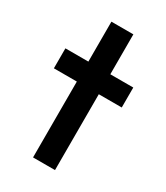

<svg xmlns="http://www.w3.org/2000/svg" viewBox="-172 -756 722 833"><g transform="rotate(30 189.0 -340.0)"><path d="M134 0V-380H19V-480H134V-680H244V-480H359V-380H244V0Z"/></g></svg>

Font: Outfit Medium
Style: Regular
Weight: 500
Designer: Rodrigo Fuenzalida
Foundry: fragTYPE
Version: Version 1.100; ttfautohint (v1.8.4.7-5d5b);gftools[0.9.27]